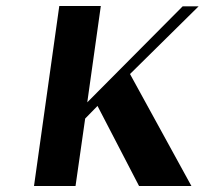

<svg xmlns="http://www.w3.org/2000/svg" viewBox="-20 -618 680 638"><path d="M93 0 177 -598H315L270 -278L587 -597H640L412 -372L616 0H442L304 -266L263 -224L231 0Z"/></svg>

Font: Gamine
Style: Bold Italic
Weight: 700
Designer: Tapiwanashe Sebastian Garikayi
Version: Version 1.000